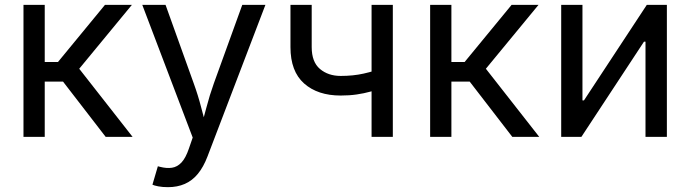

<svg xmlns="http://www.w3.org/2000/svg" viewBox="-20 -566 2855 794"><path d="M77.1 0V-545.9H165V-309.6H219.7L414.1 -545.9H525.4L307.6 -281.7L528.3 0H417L240.7 -228.5H165V0Z M610.4 197.8 632.8 121.6 642.1 124Q668.9 130.9 690.9 127.7Q712.9 124.5 730.5 106Q748 87.4 761.2 48.3L776.9 2.9L568.4 -545.9H664.6L780.8 -222.2Q799.3 -171.4 812 -121.6Q824.7 -71.8 838.9 -24.9H806.6Q820.8 -71.8 833.7 -121.8Q846.7 -171.9 864.7 -222.2L981.9 -545.9H1077.6L837.9 81.5Q821.3 125 798.1 153.1Q774.9 181.2 744.1 194.6Q713.4 208 674.8 208Q651.4 208 634.3 204.6Q617.2 201.2 610.4 197.8Z M1388.7 -170.9Q1293.9 -170.9 1237.5 -220.9Q1181.2 -271 1181.2 -371.1V-545.9H1269V-371.1Q1269 -309.6 1303.2 -280.8Q1337.4 -252 1388.7 -252Q1440.9 -252 1483.9 -261.7Q1526.9 -271.5 1569.8 -286.6V-205.6Q1541.5 -195.3 1513.4 -187.5Q1485.4 -179.7 1454.8 -175.3Q1424.3 -170.9 1388.7 -170.9ZM1516.6 0V-545.9H1604.5V0Z M1758.8 0V-545.9H1846.7V-309.6H1901.4L2095.7 -545.9H2207L1989.3 -281.7L2210 0H2098.6L1922.4 -228.5H1846.7V0Z M2737.8 0H2649.4V-393.6H2643.1L2384.3 0H2300.8V-545.9H2388.7V-150.9H2395L2654.8 -545.9H2737.8Z"/></svg>

Font: Adwaita Sans
Style: Regular
Weight: 400
Designer: Rasmus Andersson
Foundry: rsms
Version: Version 4.001;git-9221beed3